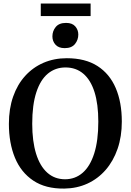

<svg xmlns="http://www.w3.org/2000/svg" viewBox="-20 -1092 764 1123"><path d="M356 11Q246.5 12.5 174.5 -35.8Q102.5 -84 67.2 -169.8Q32 -255.5 32 -367.5Q32 -456 56.8 -526.8Q81.5 -597.5 127 -647.8Q172.5 -698 234.5 -724.8Q296.5 -751.5 370.5 -751.5Q479 -751.5 550.2 -705.8Q621.5 -660 657 -576.8Q692.5 -493.5 692.5 -381Q692.5 -293.5 667.8 -221.8Q643 -150 598 -98.2Q553 -46.5 491.5 -18.2Q430 10 356 11ZM360.5 -43.5Q419.5 -43.5 463.2 -81.2Q507 -119 531 -194.2Q555 -269.5 555 -380.5Q555 -483 532.8 -553.5Q510.5 -624 467.5 -660.8Q424.5 -697.5 363 -697.5Q304 -697.5 260.2 -661.5Q216.5 -625.5 192.5 -552.2Q168.5 -479 168.5 -368Q168.5 -266 191 -193.2Q213.5 -120.5 256.5 -82Q299.5 -43.5 360.5 -43.5ZM358 -810.5Q322.5 -810.5 304.5 -830.8Q286.5 -851 286.5 -879Q286.5 -910.5 306 -934.2Q325.5 -958 366 -958H367Q402.5 -958 420.2 -937.8Q438 -917.5 438 -890Q438 -858.5 418.5 -834.5Q399 -810.5 359 -810.5ZM510 -1071.5V-998H218.5V-1071.5Z"/></svg>

Font: Merriweather 24pt SemiBold
Style: Regular
Weight: 600
Designer: Eben Sorkin
Foundry: Eben Sorkin
Version: Version 2.100